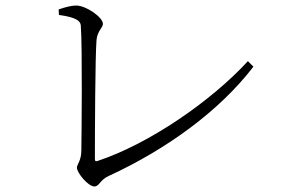

<svg xmlns="http://www.w3.org/2000/svg" viewBox="-20 -688 1040 694"><path d="M192 -654 193 -634C260 -625 271 -610 272 -596C278 -521 275 -200 274 -144C274 -107 258 -94 258 -82C258 -63 299 -14 321 -14C339 -14 341 -37 371 -51C584 -149 774 -288 896 -447L876 -467C745 -324 520 -168 332 -106C325 -104 323 -106 323 -114C323 -204 324 -489 329 -545C333 -578 352 -587 352 -602C352 -625 292 -668 255 -668C239 -668 215 -662 192 -654Z"/></svg>

Font: Noto Serif HK Light
Style: Regular
Weight: 300
Designer: Ryoko NISHIZUKA 西塚涼子 (kana & ideographs); Frank Grießhammer (Latin, Greek & Cyrillic); Wenlong ZHANG 张文龙 (bopomofo); San
Foundry: Adobe
Version: Version 2.001;hotconv 1.1.0;makeotfexe 2.6.0